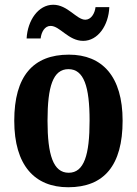

<svg xmlns="http://www.w3.org/2000/svg" viewBox="-20 -778 577 808"><path d="M330 -606C392 -606 437 -671 440 -748H382C379 -721 363 -695 339 -695C302 -695 265 -758 204 -758C141 -758 96 -692 92 -616H151C154 -643 168 -669 193 -669C232 -669 268 -606 330 -606ZM267 10C418 10 496 -82 496 -270C496 -457 410 -548 270 -548C119 -548 40 -457 40 -270C40 -82 126 10 267 10ZM269 -51C204 -51 180 -126 180 -270C180 -414 203 -487 268 -487C333 -487 357 -414 357 -270C357 -126 334 -51 269 -51Z"/></svg>

Font: Noto Serif Ethiopic Condensed
Style: Bold
Weight: 700
Width: 3
Designer: Monotype Design Team
Foundry: Monotype Imaging Inc.
Version: Version 2.102